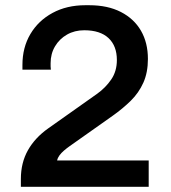

<svg xmlns="http://www.w3.org/2000/svg" viewBox="-20 -716 655 736"><path d="M60 0V-30Q60 -92 87 -140Q114 -188 165 -224L353 -357Q385 -380 406.5 -411.5Q428 -443 428 -486Q428 -540 396 -570Q364 -600 303 -600Q266 -600 237 -583.5Q208 -567 191 -538.5Q174 -510 174 -474Q174 -467 174 -461Q174 -455 175 -449H66Q66 -455 66 -459Q66 -463 66 -467Q66 -534 96.5 -585.5Q127 -637 181.5 -666.5Q236 -696 307 -696H322Q393 -696 443.5 -670Q494 -644 520.5 -598Q547 -552 547 -490Q547 -438 529.5 -399Q512 -360 481.5 -330Q451 -300 413 -273L246 -155Q236 -148 225.5 -139Q215 -130 208 -120.5Q201 -111 199 -101H550V0Z"/></svg>

Font: Chivo Medium Medium
Style: Regular
Weight: 500
Version: Version 2.002